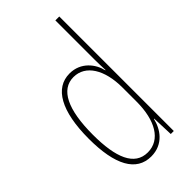

<svg xmlns="http://www.w3.org/2000/svg" viewBox="-238 -825 901 901"><g transform="rotate(-45 212.0 -375.0)"><path d="M195 10C276 10 316 -52 328 -106H330L334 0H354V-760H328V-497C328 -475 329 -454 330 -429H328C317 -479 274 -537 199 -537C102 -537 46 -440 46 -256C46 -82 96 10 195 10ZM197 -15C109 -15 73 -104 73 -256C73 -424 117 -512 200 -512C280 -512 328 -432 328 -315V-221C328 -97 281 -15 197 -15Z"/></g></svg>

Font: Noto Sans Arabic ExtCond Thin
Style: Regular
Weight: 100
Width: 2
Designer: Monotype Design Team, Nadine Chahine, Nizar Qandah and Khaled Hosny
Foundry: Monotype Imaging Inc.
Version: Version 2.012